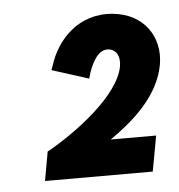

<svg xmlns="http://www.w3.org/2000/svg" viewBox="-37 -741 413 442"><g transform="rotate(-5 169.5 -519.5)"><path d="M62 -401 50 -334H299L314 -416H209C267 -456 325 -509 337 -579C347 -640 312 -697 238 -704C159 -711 109 -655 91 -598L87 -587L172 -560L176 -574C185 -599 199 -626 223 -623C239 -621 249 -606 245 -582C233 -516 132 -440 62 -401Z"/></g></svg>

Font: Fixel Text 20240404 SemiBold
Style: Italic
Weight: 600
Width: 4
Italic angle: -10°
Designer: AlfaBravo + MacPaw
Foundry: Kyrylo Tkachov, Marchela Mozhyna, Serhii Makarenko, Maria Weinstein, Zakhar Kryvoshyya
Version: Version 1.211;Glyphs 3.2 (3225)